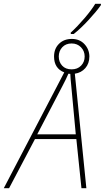

<svg xmlns="http://www.w3.org/2000/svg" viewBox="-79 -996 554 1016"><path d="M296 -816H311Q348 -845 390 -890.5Q432 -936 455 -969V-976H425Q406 -944 368.5 -900Q331 -856 295 -823ZM-59 0H-31L106 -260H325L352 0H378L317 -606Q351 -611 372.5 -635.5Q394 -660 394 -698Q393 -736 367.5 -763Q342 -790 301 -790Q259 -790 233 -764Q207 -738 207 -697Q207 -634 261 -613ZM300 -629Q268 -629 250 -648.5Q232 -668 232 -697Q232 -726 250.5 -746Q269 -766 300 -766Q330 -766 349.5 -746Q369 -726 369 -697Q369 -668 350 -648.5Q331 -629 300 -629ZM118 -285 252 -542Q271 -578 283 -606L293 -605Q294 -580 298 -543L322 -285Z"/></svg>

Font: Noto Sans UI SemiCondensed Thin
Style: Italic
Weight: 250
Width: 4
Italic angle: -12°
Designer: Monotype Design Team
Foundry: Monotype Imaging Inc.
Version: Version 1.901